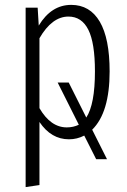

<svg xmlns="http://www.w3.org/2000/svg" viewBox="-20 -554 516 779"><path d="M424.8 -264.2Q424.8 -97.2 354 -27.8L414.1 91.8H370.1L321.8 -3.9Q292.5 11.2 259.8 11.2Q187.5 11.2 140.1 -59.1V196.8L84 205.1V-522.9H132.8L137.2 -450.2Q188 -534.2 269 -534.2Q344.7 -534.2 384.8 -466.1Q424.8 -397.9 424.8 -264.2ZM251 -37.1Q277.3 -37.1 299.8 -47.9L213.9 -219.2H258.8L330.1 -77.1Q365.2 -130.9 365.2 -264.2Q365.2 -379.9 338.4 -433.3Q311.5 -486.8 257.8 -486.8Q190.9 -486.8 140.1 -398.9V-115.2Q185.5 -37.1 251 -37.1Z"/></svg>

Font: Fira Sans Compressed Light
Style: Regular
Weight: 300
Width: 1
Designer: Carrois Corporate & Edenspiekermann AG
Foundry: Carrois Corporate GbR & Edenspiekermann AG
Version: Version 4.203;PS 004.203;hotconv 1.0.88;makeotf.lib2.5.64775